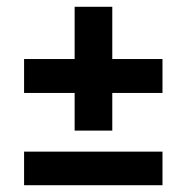

<svg xmlns="http://www.w3.org/2000/svg" viewBox="-20 -546 550 566"><path d="M311 -272V-161H200V-272H51V-372H200V-526H311V-372H459V-272ZM51 0V-99H459V0Z"/></svg>

Font: Qnwhxotralxmqkhsjrfbfhwcoqn
Style: Regular
Weight: 500
Designer: Carrois Corporate & Edenspiekermann
Foundry: Carrois Corporate GbR & Edenspiekermann AG
Version: Version 2.001